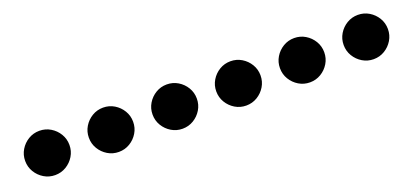

<svg xmlns="http://www.w3.org/2000/svg" viewBox="-1 -947 2402 1133"><g transform="rotate(-20 1200.0 -380.0)"><path d="M80 -380Q80 -342 99 -310.5Q118 -279 149.5 -260Q181 -241 219 -241Q257 -241 288.5 -260Q320 -279 339 -310.5Q358 -342 358 -380Q358 -418 339 -449.5Q320 -481 288.5 -500Q257 -519 219 -519Q181 -519 149.5 -500Q118 -481 99 -449.5Q80 -418 80 -380Z M480 -380Q480 -342 499 -310.5Q518 -279 549.5 -260Q581 -241 619 -241Q657 -241 688.5 -260Q720 -279 739 -310.5Q758 -342 758 -380Q758 -418 739 -449.5Q720 -481 688.5 -500Q657 -519 619 -519Q581 -519 549.5 -500Q518 -481 499 -449.5Q480 -418 480 -380Z M880 -380Q880 -342 899 -310.5Q918 -279 949.5 -260Q981 -241 1019 -241Q1057 -241 1088.5 -260Q1120 -279 1139 -310.5Q1158 -342 1158 -380Q1158 -418 1139 -449.5Q1120 -481 1088.5 -500Q1057 -519 1019 -519Q981 -519 949.5 -500Q918 -481 899 -449.5Q880 -418 880 -380Z M1280 -380Q1280 -342 1299 -310.5Q1318 -279 1349.5 -260Q1381 -241 1419 -241Q1457 -241 1488.5 -260Q1520 -279 1539 -310.5Q1558 -342 1558 -380Q1558 -418 1539 -449.5Q1520 -481 1488.5 -500Q1457 -519 1419 -519Q1381 -519 1349.5 -500Q1318 -481 1299 -449.5Q1280 -418 1280 -380Z M1680 -380Q1680 -342 1699 -310.5Q1718 -279 1749.5 -260Q1781 -241 1819 -241Q1857 -241 1888.5 -260Q1920 -279 1939 -310.5Q1958 -342 1958 -380Q1958 -418 1939 -449.5Q1920 -481 1888.5 -500Q1857 -519 1819 -519Q1781 -519 1749.5 -500Q1718 -481 1699 -449.5Q1680 -418 1680 -380Z M2080 -380Q2080 -342 2099 -310.5Q2118 -279 2149.5 -260Q2181 -241 2219 -241Q2257 -241 2288.5 -260Q2320 -279 2339 -310.5Q2358 -342 2358 -380Q2358 -418 2339 -449.5Q2320 -481 2288.5 -500Q2257 -519 2219 -519Q2181 -519 2149.5 -500Q2118 -481 2099 -449.5Q2080 -418 2080 -380Z"/></g></svg>

Font: text-security-disc
Style: Regular
Weight: 400
Monospace: yes
Foundry: Oskari Noppa
Version: Version 3.000;hotconv 1.0.118;makeotfexe 2.5.65603